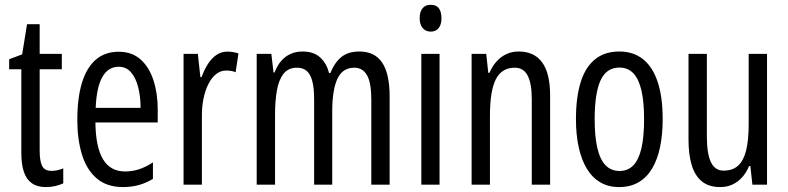

<svg xmlns="http://www.w3.org/2000/svg" viewBox="-20 -757 3229 787"><path d="M191.4 -56.6Q203.6 -56.6 215.8 -59.3Q228 -62 239.3 -66.9V-5.4Q224.1 1.5 206.5 5.6Q189 9.8 167.5 9.8Q132.8 9.8 110.6 -5.9Q88.4 -21.5 77.9 -52.5Q67.4 -83.5 67.4 -130.4V-473.1H17.6V-514.2L70.8 -534.2L90.8 -657.7H142.6V-536.1H233.4V-473.1H142.6V-139.2Q142.6 -97.7 152.6 -77.1Q162.6 -56.6 191.4 -56.6Z M466.3 -544.9Q521 -544.9 556.4 -513.2Q591.8 -481.4 609.1 -427.7Q626.5 -374 626.5 -308.1V-254.9H371.1Q372.1 -154.8 402.1 -104.5Q432.1 -54.2 492.7 -54.2Q521.5 -54.2 549.3 -63Q577.1 -71.8 606.9 -91.3V-23.9Q579.1 -6.8 548.8 1.5Q518.6 9.8 484.4 9.8Q417.5 9.8 376 -26.1Q334.5 -62 315.7 -124.3Q296.9 -186.5 296.9 -265.1Q296.9 -355 315.9 -417.5Q335 -480 372.8 -512.5Q410.6 -544.9 466.3 -544.9ZM466.3 -483.4Q423.8 -483.4 399.9 -442.1Q376 -400.9 372.1 -314.9H556.2Q556.2 -360.4 546.6 -398.7Q537.1 -437 517.3 -460.2Q497.6 -483.4 466.3 -483.4Z M911.6 -545.4Q922.9 -545.4 934.1 -543.7Q945.3 -542 957.5 -538.1L945.8 -460.9Q937 -464.8 927.2 -466.3Q917.5 -467.8 906.2 -467.8Q884.3 -467.8 866 -453.4Q847.7 -439 834.5 -413.1Q821.3 -387.2 814.2 -353Q807.1 -318.8 807.6 -279.3V0H732.4V-536.1H791L801.3 -440.9H806.2Q817.4 -471.7 832.5 -495.1Q847.7 -518.6 867.4 -532Q887.2 -545.4 911.6 -545.4Z M1453.1 -545.9Q1516.1 -545.9 1546.6 -500.2Q1577.1 -454.6 1577.1 -361.3V0H1502V-348.1Q1502 -418.5 1484.1 -449Q1466.3 -479.5 1432.6 -479.5Q1383.8 -479.5 1362.8 -433.6Q1341.8 -387.7 1341.8 -300.8V0H1267.6V-349.1Q1267.6 -397 1259.8 -425.5Q1252 -454.1 1236.6 -466.8Q1221.2 -479.5 1197.8 -479.5Q1161.6 -479.5 1142.1 -454.6Q1122.6 -429.7 1115 -386.2Q1107.4 -342.8 1107.4 -287.1V0H1032.2V-536.1H1092.3L1101.1 -460H1105.5Q1115.7 -487.3 1131.8 -506.3Q1147.9 -525.4 1170.2 -535.6Q1192.4 -545.9 1220.2 -545.9Q1266.6 -545.9 1293.2 -520.8Q1319.8 -495.6 1328.6 -457.5H1334Q1352.5 -502.4 1380.4 -524.2Q1408.2 -545.9 1453.1 -545.9Z M1781.7 -536.1V0H1707V-536.1ZM1745.6 -737.3Q1768.6 -737.3 1779.1 -722.7Q1789.6 -708 1789.6 -682.1Q1789.6 -656.7 1778.3 -642.1Q1767.1 -627.4 1745.6 -627.4Q1724.6 -627.4 1712.4 -642.1Q1700.2 -656.7 1700.2 -682.1Q1700.2 -709 1711.9 -723.1Q1723.6 -737.3 1745.6 -737.3Z M2106 -545.9Q2169.4 -545.9 2202.1 -501.5Q2234.9 -457 2234.9 -365.2V0H2159.7V-350.1Q2159.7 -415 2142.8 -447.3Q2126 -479.5 2089.8 -479.5Q2037.1 -479.5 2012.7 -432.6Q1988.3 -385.7 1988.3 -282.2V0H1913.1V-536.1H1973.1L1981.4 -458.5H1986.3Q1997.6 -485.4 2015.1 -504.9Q2032.7 -524.4 2055.7 -535.2Q2078.6 -545.9 2106 -545.9Z M2696.3 -268.6Q2696.3 -205.1 2685.5 -153.8Q2674.8 -102.5 2652.8 -65.9Q2630.9 -29.3 2597.2 -9.8Q2563.5 9.8 2517.6 9.8Q2473.6 9.8 2440.4 -9.8Q2407.2 -29.3 2385.3 -65.7Q2363.3 -102.1 2352.1 -153.6Q2340.8 -205.1 2340.8 -268.6Q2340.8 -357.4 2359.9 -419.2Q2378.9 -481 2418.5 -513.4Q2458 -545.9 2519 -545.9Q2576.2 -545.9 2615.7 -514.4Q2655.3 -482.9 2675.8 -421.1Q2696.3 -359.4 2696.3 -268.6ZM2417.5 -268.6Q2417.5 -198.7 2428.2 -151.4Q2439 -104 2461.7 -80.1Q2484.4 -56.2 2519.5 -56.2Q2554.2 -56.2 2576.4 -79.6Q2598.6 -103 2609.4 -150.1Q2620.1 -197.3 2620.1 -268.6Q2620.1 -338.4 2609.4 -385.5Q2598.6 -432.6 2576.4 -456.3Q2554.2 -480 2519 -480Q2465.3 -480 2441.4 -427Q2417.5 -374 2417.5 -268.6Z M3124 -536.1V0H3064L3055.7 -76.2H3050.3Q3039.6 -49.8 3022.2 -30.5Q3004.9 -11.2 2982.4 -0.7Q2960 9.8 2932.1 9.8Q2885.3 9.8 2856.7 -13.7Q2828.1 -37.1 2815.2 -80.6Q2802.2 -124 2802.2 -184.1V-536.1H2877.4V-198.2Q2877.4 -126 2894.3 -91.8Q2911.1 -57.6 2945.8 -57.6Q2983.4 -57.6 3005.9 -78.4Q3028.3 -99.1 3038.6 -141.4Q3048.8 -183.6 3048.8 -248.5V-536.1Z"/></svg>

Font: Open Sans Condensed
Style: Regular
Weight: 400
Width: 3
Designer: Monotype Design Team
Foundry: Monotype Imaging Inc.
Version: Version 3.000